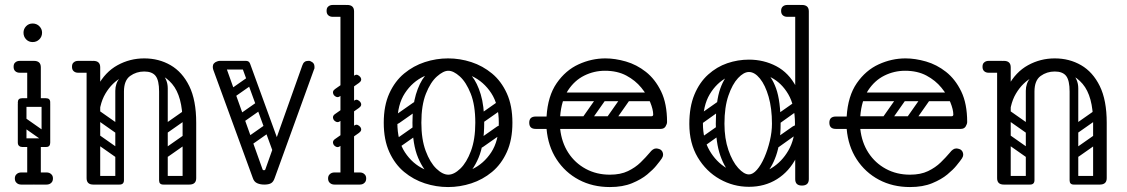

<svg xmlns="http://www.w3.org/2000/svg" viewBox="-20 -746 4553 776"><path d="M60 -452Q48 -452 41 -459Q35 -465 35 -476Q35 -488 41 -493Q48 -500 60 -500H111Q122 -500 128 -498.5Q134 -497 135 -495Q143 -487 143 -476Q142 -465 136 -459Q133 -456 127.5 -454Q122 -452 111 -452ZM52 -170Q52 -187 69 -187H166Q183 -187 183 -170Q183 -152 167 -152H69Q62 -152 57 -156.5Q52 -161 52 -170ZM117 -3Q90 -3 90 -29V-158Q90 -184 117 -184Q145 -184 145 -158V-29Q145 -3 117 -3ZM117 -314Q90 -314 90 -340V-474Q90 -500 117 -500Q145 -500 145 -474V-340Q145 -314 117 -314ZM52 -332Q52 -349 69 -349H166Q183 -349 183 -332Q183 -314 167 -314H69Q62 -314 57 -318.5Q52 -323 52 -332ZM57 -267Q67 -280 80 -271L174 -205Q188 -196 177 -180Q167 -167 154 -176L60 -242Q55 -246 53.5 -253Q52 -260 57 -267ZM165 -153Q148 -153 148 -170V-326Q148 -343 165 -343Q183 -343 183 -327V-171Q183 -153 165 -153ZM69 -153Q52 -153 52 -170V-326Q52 -343 69 -343Q87 -343 87 -327V-171Q87 -153 69 -153ZM40 -25Q40 -36 47 -42Q54 -49 66 -49H115Q127 -49 134 -43Q141 -36 141 -25Q141 -13 134 -6Q127 0 115 0H66Q54 0 47 -7Q40 -13 40 -25ZM194 -25Q194 -13 187 -7Q180 0 168 0H119Q108 0 100 -6Q93 -13 93 -25Q93 -36 100 -43Q108 -49 119 -49H168Q180 -49 187 -42Q194 -36 194 -25ZM112 -576Q96 -576 85.5 -587Q75 -598 75 -614Q75 -629 85.5 -640Q96 -651 112 -651Q128 -651 139 -640Q150 -629 150 -614Q150 -598 139 -587Q128 -576 112 -576Z M344 -250Q344 -341 374.5 -398Q405 -455 455 -482.5Q505 -510 563 -510Q622 -510 669.5 -482.5Q717 -455 745 -398Q773 -341 773 -250H718Q718 -357 675.5 -407Q633 -457 563 -457Q517 -457 475 -435Q433 -413 406 -367.5Q379 -322 379 -250ZM357 0Q330 0 330 -26V-474Q330 -500 357 -500Q385 -500 385 -474V-26Q385 0 357 0ZM296 -452Q284 -452 277 -459Q271 -465 271 -476Q271 -488 277 -493Q284 -500 296 -500H347Q358 -500 364 -498.5Q370 -497 371 -495Q375 -491 378 -486Q381 -481 381 -476Q379 -463 372 -459Q368 -452 347 -452ZM745 0Q718 0 718 -26V-250Q718 -276 745 -276Q773 -276 773 -250V-26Q773 0 745 0ZM640 0Q623 0 623 -17V-379Q623 -396 640 -396Q658 -396 658 -380V-18Q658 0 640 0ZM563 -457Q531 -457 506 -439Q481 -421 481 -376V-281H446V-379Q446 -409 464 -431Q482 -453 511.5 -464.5Q541 -476 574 -476ZM563 -457 553 -476Q603 -476 630.5 -451.5Q658 -427 658 -389V-281H623V-376Q623 -421 609 -439Q595 -457 563 -457ZM341 -17Q341 -35 359 -35H462Q480 -35 480 -17Q480 0 461 0H358Q341 0 341 -17ZM625 -17Q625 -35 643 -35H746Q764 -35 764 -17Q764 0 745 0H642Q625 0 625 -17ZM356 -198Q366 -211 379 -202L473 -136Q487 -127 476 -111Q466 -98 453 -107L359 -173Q354 -177 352.5 -184Q351 -191 356 -198ZM356 -296Q366 -309 379 -300L473 -234Q487 -225 476 -209Q466 -196 453 -205L359 -271Q354 -275 352.5 -282Q351 -289 356 -296ZM463 0Q446 0 446 -17V-349Q446 -366 463 -366Q481 -366 481 -350V-18Q481 0 463 0ZM367 0Q350 0 350 -17V-349Q350 -366 367 -366Q385 -366 385 -350V-18Q385 0 367 0ZM659 -211Q644 -200 635 -214Q631 -219 630.5 -226Q630 -233 638 -239L715 -293Q730 -303 740 -289Q744 -283 743.5 -276.5Q743 -270 736 -265ZM661 -114Q646 -103 637 -117Q633 -122 632.5 -129Q632 -136 640 -142L717 -196Q732 -206 742 -192Q746 -186 745.5 -179.5Q745 -173 738 -168Z M1048 0Q1032 0 1019.5 -5.5Q1007 -11 1002 -26L842 -464Q841 -467 840.5 -470Q840 -473 840 -476Q840 -492 858 -498Q866 -500 869 -500Q884 -500 891 -482L1041 -62Q1042 -58 1047 -58Q1052 -58 1053 -63L1202 -482Q1208 -500 1225 -500Q1227 -500 1230 -500Q1233 -500 1236 -498Q1251 -492 1251 -477Q1251 -475 1251 -471.5Q1251 -468 1249 -465L1090 -26Q1085 -11 1075.5 -5.5Q1066 0 1048 0ZM851 -482Q851 -500 869 -500H973Q991 -500 991 -482Q991 -465 972 -465H868Q851 -465 851 -482ZM1107 -116Q1091 -111 1085 -127L958 -475Q951 -492 964 -496Q985 -504 991 -488L1118 -139Q1120 -132 1118 -125.5Q1116 -119 1107 -116ZM925 -352Q910 -341 901 -355Q897 -360 896.5 -367Q896 -374 904 -380L981 -434Q996 -444 1006 -430Q1010 -424 1009.5 -417.5Q1009 -411 1002 -406ZM963 -252Q948 -241 939 -255Q935 -260 934.5 -267Q934 -274 942 -280L1019 -334Q1034 -344 1044 -330Q1048 -324 1047.5 -317.5Q1047 -311 1040 -306ZM993 -158Q978 -147 969 -161Q965 -166 964.5 -173Q964 -180 972 -186L1049 -240Q1064 -250 1074 -236Q1078 -230 1077.5 -223.5Q1077 -217 1070 -212Z M1383 0Q1356 0 1356 -26V-700Q1356 -726 1383 -726Q1411 -726 1411 -700V-26Q1411 0 1383 0ZM1410 -702Q1408 -689 1401 -685Q1397 -678 1376 -678H1325Q1313 -678 1306 -685Q1300 -691 1300 -702Q1300 -714 1306 -719Q1313 -726 1325 -726H1376Q1387 -726 1393 -724.5Q1399 -723 1400 -721Q1404 -717 1407 -712Q1410 -707 1410 -702ZM1306 -25Q1306 -36 1313 -42Q1320 -49 1332 -49H1381Q1393 -49 1400 -43Q1407 -36 1407 -25Q1407 -13 1400 -6Q1393 0 1381 0H1332Q1320 0 1313 -7Q1306 -13 1306 -25ZM1460 -25Q1460 -13 1453 -7Q1446 0 1434 0H1385Q1374 0 1366 -6Q1359 -13 1359 -25Q1359 -36 1366 -43Q1374 -49 1385 -49H1434Q1446 -49 1453 -42Q1460 -36 1460 -25ZM1354 -357Q1347 -352 1340.5 -354Q1334 -356 1329 -362Q1325 -369 1326 -375Q1327 -381 1334 -386L1411 -440Q1419 -446 1425.5 -443Q1432 -440 1436 -435Q1441 -428 1439.5 -422Q1438 -416 1431 -411ZM1354 -155Q1347 -150 1340.5 -152Q1334 -154 1329 -160Q1325 -167 1326 -173Q1327 -179 1334 -184L1411 -238Q1419 -244 1425.5 -241Q1432 -238 1436 -233Q1441 -226 1439.5 -220Q1438 -214 1431 -209ZM1354 -256Q1347 -251 1340.5 -253Q1334 -255 1329 -261Q1325 -268 1326 -274Q1327 -280 1334 -285L1411 -339Q1419 -345 1425.5 -342Q1432 -339 1436 -334Q1441 -327 1439.5 -321Q1438 -315 1431 -310Z M1791 10Q1743 10 1697 -5Q1651 -20 1613.5 -51Q1576 -82 1553.5 -131.5Q1531 -181 1531 -250Q1531 -319 1553.5 -368.5Q1576 -418 1613.5 -449Q1651 -480 1697 -495Q1743 -510 1791 -510Q1839 -510 1885 -495Q1931 -480 1968.5 -449Q2006 -418 2028.5 -368.5Q2051 -319 2051 -250Q2051 -181 2028.5 -131.5Q2006 -82 1968.5 -51Q1931 -20 1885 -5Q1839 10 1791 10ZM1791 -40Q1841 -40 1888 -62Q1935 -84 1965.5 -130.5Q1996 -177 1996 -250Q1996 -323 1965.5 -369.5Q1935 -416 1888 -438Q1841 -460 1791 -460Q1742 -460 1694.5 -438Q1647 -416 1616.5 -369.5Q1586 -323 1586 -250Q1586 -177 1616.5 -130.5Q1647 -84 1694.5 -62Q1742 -40 1791 -40ZM1792 -4Q1761 -4 1727 -29Q1693 -54 1670 -108Q1647 -162 1647 -250Q1647 -318 1661 -364.5Q1675 -411 1697 -438.5Q1719 -466 1744.5 -478Q1770 -490 1792 -490V-460Q1772 -460 1746 -437Q1720 -414 1701.5 -367.5Q1683 -321 1683 -250Q1683 -183 1700.5 -136Q1718 -89 1743.5 -64.5Q1769 -40 1792 -40ZM1792 -4V-40Q1815 -40 1840.5 -64.5Q1866 -89 1883.5 -136Q1901 -183 1901 -250Q1901 -321 1882.5 -367.5Q1864 -414 1838.5 -437Q1813 -460 1792 -460V-490Q1815 -490 1840 -478Q1865 -466 1887 -438.5Q1909 -411 1923 -364.5Q1937 -318 1937 -250Q1937 -162 1914 -108Q1891 -54 1857.5 -29Q1824 -4 1792 -4ZM1594 -249Q1579 -238 1570 -252Q1566 -257 1565.5 -264Q1565 -271 1573 -277L1650 -331Q1665 -341 1675 -327Q1679 -321 1678.5 -314.5Q1678 -308 1671 -303ZM1596 -152Q1581 -141 1572 -155Q1568 -160 1567.5 -167Q1567 -174 1575 -180L1652 -234Q1667 -244 1677 -230Q1681 -224 1680.5 -217.5Q1680 -211 1673 -206ZM1930 -249Q1915 -238 1906 -252Q1902 -257 1901.5 -264Q1901 -271 1909 -277L1986 -331Q2001 -341 2011 -327Q2015 -321 2014.5 -314.5Q2014 -308 2007 -303ZM1932 -152Q1917 -141 1908 -155Q1904 -160 1903.5 -167Q1903 -174 1911 -180L1988 -234Q2003 -244 2013 -230Q2017 -224 2016.5 -217.5Q2016 -211 2009 -206Z M2445 10Q2375 10 2319.5 -19.5Q2264 -49 2229.5 -102Q2195 -155 2189 -225H2145Q2119 -225 2119 -250Q2119 -275 2145 -275H2189Q2194 -358 2230 -410Q2266 -462 2318.5 -486Q2371 -510 2427 -510Q2466 -510 2509.5 -497.5Q2553 -485 2590.5 -455.5Q2628 -426 2652 -376.5Q2676 -327 2676 -253Q2676 -245 2670 -235Q2664 -225 2650 -225H2244Q2250 -170 2277 -128.5Q2304 -87 2347.5 -63.5Q2391 -40 2445 -40Q2488 -40 2518 -54.5Q2548 -69 2569 -89.5Q2590 -110 2606 -129Q2612 -137 2618.5 -141.5Q2625 -146 2632 -146Q2636 -146 2641.5 -144.5Q2647 -143 2650 -141Q2660 -134 2660 -120Q2660 -114 2655 -106Q2650 -98 2632 -76Q2620 -61 2596 -41Q2572 -21 2534.5 -5.5Q2497 10 2445 10ZM2244 -276H2612Q2620 -276 2620 -283Q2620 -303 2608 -332.5Q2596 -362 2572 -391.5Q2548 -421 2511.5 -440.5Q2475 -460 2425 -460Q2381 -460 2341.5 -440.5Q2302 -421 2275.5 -380.5Q2249 -340 2244 -276ZM2530 -372H2633V-337H2530ZM2424 -366Q2437 -356 2428 -343L2362 -249Q2353 -235 2337 -246Q2324 -256 2333 -269L2399 -363Q2403 -368 2410 -369.5Q2417 -371 2424 -366ZM2522 -366Q2535 -356 2526 -343L2460 -249Q2451 -235 2435 -246Q2422 -256 2431 -269L2497 -363Q2501 -368 2508 -369.5Q2515 -371 2522 -366ZM2226 -259Q2226 -276 2243 -276H2575Q2592 -276 2592 -259Q2592 -241 2576 -241H2244Q2226 -241 2226 -259ZM2226 -355Q2226 -372 2243 -372H2575Q2592 -372 2592 -355Q2592 -337 2576 -337H2244Q2226 -337 2226 -355Z M3007 9Q2944 9 2889 -22Q2834 -53 2800 -110Q2766 -167 2766 -245Q2766 -314 2786.5 -363.5Q2807 -413 2842 -444.5Q2877 -476 2919.5 -490.5Q2962 -505 3007 -505Q3067 -505 3117.5 -478.5Q3168 -452 3198 -395Q3228 -338 3228 -245Q3228 -167 3199 -110Q3170 -53 3120.5 -22Q3071 9 3007 9ZM3007 -41Q3056 -41 3098 -66.5Q3140 -92 3166.5 -138Q3193 -184 3193 -246Q3193 -319 3166 -365Q3139 -411 3096.5 -433Q3054 -455 3007 -455Q2961 -455 2918.5 -433Q2876 -411 2848.5 -365Q2821 -319 2821 -246Q2821 -184 2847.5 -138Q2874 -92 2916.5 -66.5Q2959 -41 3007 -41ZM3221 4Q3194 4 3194 -22V-700Q3194 -726 3221 -726Q3249 -726 3249 -700V-22Q3249 4 3221 4ZM3103 -157Q3094 -171 3107 -181L3184 -235Q3199 -245 3208 -231Q3219 -216 3205 -207L3128 -152Q3123 -148 3115.5 -149Q3108 -150 3103 -157ZM3110 -255Q3101 -269 3114 -279L3191 -333Q3206 -343 3215 -329Q3226 -314 3212 -305L3135 -250Q3130 -246 3122.5 -247Q3115 -248 3110 -255ZM2797 -157Q2787 -172 2801 -181L2878 -235Q2893 -245 2902 -231Q2913 -216 2899 -207L2822 -152Q2816 -148 2809 -149Q2802 -150 2797 -157ZM2797 -255Q2787 -270 2801 -279L2878 -333Q2893 -343 2902 -329Q2913 -314 2899 -305L2822 -250Q2816 -246 2809 -247Q2802 -248 2797 -255ZM3004 -7Q2970 -9 2940 -36.5Q2910 -64 2891.5 -116.5Q2873 -169 2873 -245Q2873 -338 2891.5 -389Q2910 -440 2940 -460.5Q2970 -481 3004 -481L3007 -455Q2986 -455 2963 -430.5Q2940 -406 2924 -359.5Q2908 -313 2908 -246Q2908 -186 2924 -139.5Q2940 -93 2963.5 -67Q2987 -41 3007 -41ZM3004 -7 3007 -41Q3023 -41 3039.5 -60Q3056 -79 3069.5 -110Q3083 -141 3091.5 -177Q3100 -213 3100 -246Q3100 -308 3086.5 -355Q3073 -402 3051.5 -428.5Q3030 -455 3007 -455L3004 -481Q3038 -481 3068 -460.5Q3098 -440 3116.5 -389Q3135 -338 3135 -245Q3135 -169 3116.5 -116.5Q3098 -64 3068 -36.5Q3038 -9 3004 -7ZM3247 -702Q3245 -689 3238 -685Q3234 -678 3213 -678H3162Q3150 -678 3143 -685Q3137 -691 3137 -702Q3137 -713 3143 -719Q3150 -726 3162 -726H3213Q3224 -726 3230 -724.5Q3236 -723 3237 -721Q3241 -717 3244 -712Q3247 -707 3247 -702Z M3658 10Q3588 10 3532.5 -19.5Q3477 -49 3442.5 -102Q3408 -155 3402 -225H3358Q3332 -225 3332 -250Q3332 -275 3358 -275H3402Q3407 -358 3443 -410Q3479 -462 3531.5 -486Q3584 -510 3640 -510Q3679 -510 3722.5 -497.5Q3766 -485 3803.5 -455.5Q3841 -426 3865 -376.5Q3889 -327 3889 -253Q3889 -245 3883 -235Q3877 -225 3863 -225H3457Q3463 -170 3490 -128.5Q3517 -87 3560.5 -63.5Q3604 -40 3658 -40Q3701 -40 3731 -54.5Q3761 -69 3782 -89.5Q3803 -110 3819 -129Q3825 -137 3831.5 -141.5Q3838 -146 3845 -146Q3849 -146 3854.5 -144.5Q3860 -143 3863 -141Q3873 -134 3873 -120Q3873 -114 3868 -106Q3863 -98 3845 -76Q3833 -61 3809 -41Q3785 -21 3747.5 -5.5Q3710 10 3658 10ZM3457 -276H3825Q3833 -276 3833 -283Q3833 -303 3821 -332.5Q3809 -362 3785 -391.5Q3761 -421 3724.5 -440.5Q3688 -460 3638 -460Q3594 -460 3554.5 -440.5Q3515 -421 3488.5 -380.5Q3462 -340 3457 -276ZM3743 -372H3846V-337H3743ZM3637 -366Q3650 -356 3641 -343L3575 -249Q3566 -235 3550 -246Q3537 -256 3546 -269L3612 -363Q3616 -368 3623 -369.5Q3630 -371 3637 -366ZM3735 -366Q3748 -356 3739 -343L3673 -249Q3664 -235 3648 -246Q3635 -256 3644 -269L3710 -363Q3714 -368 3721 -369.5Q3728 -371 3735 -366ZM3439 -259Q3439 -276 3456 -276H3788Q3805 -276 3805 -259Q3805 -241 3789 -241H3457Q3439 -241 3439 -259ZM3439 -355Q3439 -372 3456 -372H3788Q3805 -372 3805 -355Q3805 -337 3789 -337H3457Q3439 -337 3439 -355Z M4024 -250Q4024 -341 4054.5 -398Q4085 -455 4135 -482.5Q4185 -510 4243 -510Q4302 -510 4349.5 -482.5Q4397 -455 4425 -398Q4453 -341 4453 -250H4398Q4398 -357 4355.5 -407Q4313 -457 4243 -457Q4197 -457 4155 -435Q4113 -413 4086 -367.5Q4059 -322 4059 -250ZM4037 0Q4010 0 4010 -26V-474Q4010 -500 4037 -500Q4065 -500 4065 -474V-26Q4065 0 4037 0ZM3976 -452Q3964 -452 3957 -459Q3951 -465 3951 -476Q3951 -488 3957 -493Q3964 -500 3976 -500H4027Q4038 -500 4044 -498.5Q4050 -497 4051 -495Q4055 -491 4058 -486Q4061 -481 4061 -476Q4059 -463 4052 -459Q4048 -452 4027 -452ZM4425 0Q4398 0 4398 -26V-250Q4398 -276 4425 -276Q4453 -276 4453 -250V-26Q4453 0 4425 0ZM4320 0Q4303 0 4303 -17V-379Q4303 -396 4320 -396Q4338 -396 4338 -380V-18Q4338 0 4320 0ZM4243 -457Q4211 -457 4186 -439Q4161 -421 4161 -376V-281H4126V-379Q4126 -409 4144 -431Q4162 -453 4191.5 -464.5Q4221 -476 4254 -476ZM4243 -457 4233 -476Q4283 -476 4310.5 -451.5Q4338 -427 4338 -389V-281H4303V-376Q4303 -421 4289 -439Q4275 -457 4243 -457ZM4021 -17Q4021 -35 4039 -35H4142Q4160 -35 4160 -17Q4160 0 4141 0H4038Q4021 0 4021 -17ZM4305 -17Q4305 -35 4323 -35H4426Q4444 -35 4444 -17Q4444 0 4425 0H4322Q4305 0 4305 -17ZM4036 -198Q4046 -211 4059 -202L4153 -136Q4167 -127 4156 -111Q4146 -98 4133 -107L4039 -173Q4034 -177 4032.5 -184Q4031 -191 4036 -198ZM4036 -296Q4046 -309 4059 -300L4153 -234Q4167 -225 4156 -209Q4146 -196 4133 -205L4039 -271Q4034 -275 4032.5 -282Q4031 -289 4036 -296ZM4143 0Q4126 0 4126 -17V-349Q4126 -366 4143 -366Q4161 -366 4161 -350V-18Q4161 0 4143 0ZM4047 0Q4030 0 4030 -17V-349Q4030 -366 4047 -366Q4065 -366 4065 -350V-18Q4065 0 4047 0ZM4339 -211Q4324 -200 4315 -214Q4311 -219 4310.5 -226Q4310 -233 4318 -239L4395 -293Q4410 -303 4420 -289Q4424 -283 4423.5 -276.5Q4423 -270 4416 -265ZM4341 -114Q4326 -103 4317 -117Q4313 -122 4312.5 -129Q4312 -136 4320 -142L4397 -196Q4412 -206 4422 -192Q4426 -186 4425.5 -179.5Q4425 -173 4418 -168Z"/></svg>

Font: Agu Display Uzo
Style: Regular
Weight: 400
Version: Version 1.103